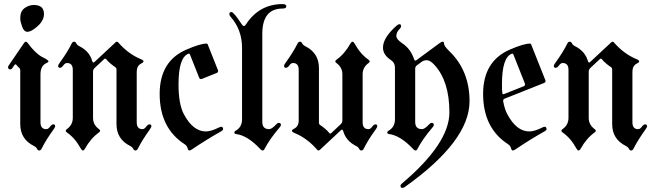

<svg xmlns="http://www.w3.org/2000/svg" viewBox="-20 -727 3195 940"><path d="M19.5 0ZM79.1 -637.2Q79.1 -672.4 100.6 -687.5Q122.1 -702.6 145.5 -702.6Q195.3 -702.6 195.3 -658.7Q195.3 -626.5 164.3 -598.9Q133.3 -571.3 114.3 -571.3Q97.2 -571.3 88.1 -596.9Q79.1 -622.6 79.1 -637.2ZM19.5 -397.9Q19.5 -401.9 22.5 -406.2L97.7 -516.6Q102.1 -522.9 106.4 -522.9Q110.8 -522.9 114.7 -517.6Q153.8 -464.8 187 -447.8Q217.3 -432.6 217.3 -427.5Q217.3 -422.4 210 -419.4Q178.2 -406.7 178.2 -363.3V-128.4Q178.2 -94.7 206.5 -94.7Q216.3 -94.7 224.6 -106.4Q232.9 -118.2 241.2 -118.2Q250 -118.2 250 -108.4Q250 -104 242.2 -93.3Q204.6 -41.5 183.6 1Q179.2 9.8 172.1 9.8Q165 9.8 161.1 1.5Q157.2 -6.8 145.5 -12.7Q79.1 -45.9 79.1 -119.6V-383.3Q79.1 -390.1 75.2 -393.6Q66.9 -400.9 60.5 -409.2Q58.6 -412.1 55.7 -412.1Q53.2 -412.1 50.3 -408.2L41 -394.5Q36.1 -387.2 31.2 -387.2Q19.5 -387.2 19.5 -397.9Z M264.6 -404.8Q264.6 -409.2 272.5 -419.9Q310.1 -471.7 331.1 -514.2Q335.4 -522.9 342.5 -522.9Q349.6 -522.9 353.5 -514.6Q357.4 -506.3 369.1 -500.5Q418 -476.1 431.6 -427.7Q434.1 -420.9 437 -420.9Q439.9 -420.9 442.9 -423.8L544.9 -519Q549.3 -522.9 552.7 -522.9Q556.2 -522.9 559.1 -519Q607.9 -462.9 669.4 -437.5Q682.6 -432.1 682.6 -426.8Q682.6 -421.4 671.4 -416Q649.4 -404.8 649.4 -376V-128.4Q649.4 -94.7 677.2 -94.7Q687 -94.7 695.3 -106.4Q703.6 -118.2 712.4 -118.2Q721.2 -118.2 721.2 -108.4Q721.2 -104 713.4 -93.3Q676.3 -41.5 654.8 1Q650.4 9.8 643.3 9.8Q636.2 9.8 632.3 1.5Q628.4 -6.8 616.7 -12.7Q550.3 -45.9 550.3 -119.6V-387.2Q550.3 -394 545.4 -397.5Q515.1 -418 499.5 -437.5Q497.6 -439.9 494.9 -439.9Q492.2 -439.9 489.7 -437.5L443.8 -394.5Q435.5 -386.7 435.5 -376.5V-149.9Q435.5 -115.7 464.8 -94.7Q470.2 -90.8 470.2 -86.7Q470.2 -82.5 463.9 -78.1Q423.8 -49.3 396 1Q391.1 9.8 386 9.8Q380.9 9.8 376 1Q347.2 -51.3 308.1 -78.1Q301.8 -82.5 301.8 -86.7Q301.8 -90.8 307.1 -94.7Q336.4 -115.2 336.4 -149.9V-384.8Q336.4 -418.5 308.1 -418.5Q298.3 -418.5 290 -406.7Q281.7 -395 273.2 -395Q264.6 -395 264.6 -404.8Z M761.7 -267.1Q761.7 -427.7 892.1 -483.9Q960.4 -513.7 991.7 -513.7Q995.1 -513.7 996.6 -510.3L1046.9 -383.8Q1047.9 -381.3 1047.9 -378.9Q1047.9 -372.6 1040.5 -369.6L968.8 -340.8Q966.3 -339.8 963.9 -339.8Q957.5 -339.8 954.6 -347.7L910.2 -459.5Q908.2 -464.4 905.8 -464.4Q903.3 -464.4 901.9 -463.9Q854 -444.8 854 -314Q854 -216.8 880.4 -167.5Q925.3 -83.5 987.8 -83.5Q1013.2 -83.5 1052.2 -103Q1059.1 -106.4 1062 -106.4Q1072.3 -106.4 1072.3 -94.7Q1072.3 -89.4 1063.5 -84.5Q991.2 -43.9 921.4 3.4Q912.1 9.8 906.7 9.8Q901.4 9.8 898.2 -2Q895 -13.7 883.8 -21Q761.7 -100.1 761.7 -267.1Z M1103 -658.7Q1103 -668 1113.3 -668Q1124.5 -668 1163.6 -607.9Q1168.9 -599.6 1174.1 -599.6Q1179.2 -599.6 1183.6 -606.9Q1249 -707 1363.3 -707Q1381.8 -707 1381.8 -696Q1381.8 -685.1 1363.3 -685.1Q1264.2 -685.1 1264.2 -561V-129.9Q1264.2 -94.7 1297.9 -94.7Q1310.5 -94.7 1333 -118.7Q1339.4 -125.5 1344.2 -125.5Q1355.5 -125.5 1355.5 -115.2Q1355.5 -110.8 1349.6 -104Q1298.8 -44.4 1274.9 2.9Q1271.5 9.8 1266.1 9.8Q1260.7 9.8 1254.4 2.9Q1191.9 -64 1135.7 -70.8Q1127.4 -71.8 1127.4 -77.6Q1127.4 -83.5 1132.8 -86.4Q1165 -104 1165 -142.6V-492.2Q1165 -582.5 1108.4 -645.5Q1103 -650.9 1103 -658.7Z M1370.6 0ZM1827.1 -108.4Q1827.1 -104 1819.3 -93.3Q1781.7 -41.5 1760.7 1Q1756.3 9.8 1749.3 9.8Q1742.2 9.8 1738.3 1.5Q1734.4 -6.8 1722.7 -12.7Q1673.8 -37.1 1660.2 -85.4Q1657.7 -92.3 1654.8 -92.3Q1651.9 -92.3 1648.9 -89.4L1546.9 5.9Q1542.5 9.8 1539.1 9.8Q1535.6 9.8 1532.7 5.9Q1483.9 -50.3 1422.4 -75.7Q1409.2 -81.1 1409.2 -86.4Q1409.2 -91.8 1420.4 -97.2Q1442.4 -108.4 1442.4 -137.2V-384.8Q1442.4 -418.5 1414.6 -418.5Q1404.8 -418.5 1396.5 -406.7Q1388.2 -395 1379.4 -395Q1370.6 -395 1370.6 -404.8Q1370.6 -409.2 1378.4 -419.9Q1415.5 -471.7 1437 -514.2Q1441.4 -522.9 1448.5 -522.9Q1455.6 -522.9 1459.5 -514.6Q1463.4 -506.3 1475.1 -500.5Q1541.5 -467.3 1541.5 -393.6V-126Q1541.5 -119.1 1546.4 -115.7Q1576.7 -95.2 1592.3 -75.7Q1594.2 -73.2 1596.9 -73.2Q1599.6 -73.2 1602.1 -75.7L1647.9 -118.7Q1656.2 -126.5 1656.2 -136.7V-363.3Q1656.2 -397.5 1627 -418.5Q1621.6 -422.4 1621.6 -426.5Q1621.6 -430.7 1627.9 -435.1Q1668 -463.9 1695.8 -514.2Q1700.7 -522.9 1705.8 -522.9Q1710.9 -522.9 1715.8 -514.2Q1744.6 -461.9 1783.7 -435.1Q1790 -430.7 1790 -426.5Q1790 -422.4 1784.7 -418.5Q1755.4 -397.9 1755.4 -363.3V-128.4Q1755.4 -94.7 1783.7 -94.7Q1793.5 -94.7 1801.8 -106.4Q1810.1 -118.2 1818.6 -118.2Q1827.1 -118.2 1827.1 -108.4Z M1855 -493.7Q1855 -542.5 1921.4 -601.1Q1929.7 -608.4 1935.1 -608.4Q1943.8 -608.4 1943.8 -598.6Q1943.8 -592.8 1937.5 -586.4Q1920.4 -569.3 1920.4 -551.8Q1920.4 -534.2 1948.7 -515.6Q1990.2 -488.3 2007.3 -437.5Q2009.8 -430.2 2012.7 -430.2Q2015.6 -430.2 2019 -432.6L2130.4 -514.6Q2141.6 -522.9 2147.7 -522.9Q2153.8 -522.9 2153.8 -514.2Q2153.8 -501.5 2180.7 -475.6Q2278.8 -380.4 2278.8 -231.4Q2278.8 -36.6 1961.9 188.5Q1956.5 192.9 1948.7 192.9Q1940.9 192.9 1940.9 182.6Q1940.9 177.2 1947.3 171.9Q2180.2 -24.9 2180.2 -177Q2180.2 -329.1 2107.4 -408.7Q2085.9 -432.1 2070.6 -432.1Q2055.2 -432.1 2046.4 -425.8L2020.5 -406.7Q2012.7 -400.9 2012.7 -390.1V-129.9Q2012.7 -94.7 2046.4 -94.7Q2059.1 -94.7 2081.5 -118.7Q2087.9 -125.5 2092.8 -125.5Q2104 -125.5 2104 -115.2Q2104 -110.8 2098.1 -104Q2047.4 -44.4 2023.4 2.9Q2020 9.8 2014.6 9.8Q2009.3 9.8 2002.9 2.9Q1940.4 -64 1884.3 -70.8Q1876 -71.8 1876 -77.6Q1876 -83.5 1881.3 -86.4Q1913.6 -104 1913.6 -142.6V-396Q1913.6 -419.9 1895 -432.1Q1855 -458 1855 -493.7Z M2345.2 -267.1Q2345.2 -427.2 2475.6 -483.9Q2543.9 -513.7 2575.2 -513.7Q2578.6 -513.7 2580.1 -510.3L2649.4 -335.9Q2650.9 -333 2650.9 -330.1Q2650.9 -323.7 2642.6 -320.3L2452.1 -244.6Q2443.4 -241.2 2443.4 -234.9Q2443.4 -232.4 2443.8 -230Q2450.2 -193.4 2463.9 -167.5Q2508.8 -83.5 2571.3 -83.5Q2596.7 -83.5 2635.7 -103Q2642.6 -106.4 2645.5 -106.4Q2655.8 -106.4 2655.8 -94.7Q2655.8 -89.4 2647 -84.5Q2574.7 -43.9 2504.9 3.4Q2495.6 9.8 2490.2 9.8Q2484.9 9.8 2481.7 -2Q2478.5 -13.7 2467.3 -21Q2345.2 -100.1 2345.2 -267.1ZM2437.5 -314Q2437.5 -280.8 2439.5 -270Q2440.4 -265.6 2443.1 -265.6Q2445.8 -265.6 2449.2 -267.1L2543.9 -304.7Q2550.8 -307.6 2550.8 -313.5Q2550.8 -315.9 2549.3 -319.3L2493.7 -459.5Q2491.7 -464.4 2489 -464.4Q2486.3 -464.4 2485.4 -463.9Q2437.5 -445.8 2437.5 -314Z M2691.4 -404.8Q2691.4 -409.2 2699.2 -419.9Q2736.8 -471.7 2757.8 -514.2Q2762.2 -522.9 2769.3 -522.9Q2776.4 -522.9 2780.3 -514.6Q2784.2 -506.3 2795.9 -500.5Q2844.7 -476.1 2858.4 -427.7Q2860.8 -420.9 2863.8 -420.9Q2866.7 -420.9 2869.6 -423.8L2971.7 -519Q2976.1 -522.9 2979.5 -522.9Q2982.9 -522.9 2985.8 -519Q3034.7 -462.9 3096.2 -437.5Q3109.4 -432.1 3109.4 -426.8Q3109.4 -421.4 3098.1 -416Q3076.2 -404.8 3076.2 -376V-128.4Q3076.2 -94.7 3104 -94.7Q3113.8 -94.7 3122.1 -106.4Q3130.4 -118.2 3139.2 -118.2Q3147.9 -118.2 3147.9 -108.4Q3147.9 -104 3140.1 -93.3Q3103 -41.5 3081.5 1Q3077.1 9.8 3070.1 9.8Q3063 9.8 3059.1 1.5Q3055.2 -6.8 3043.5 -12.7Q2977.1 -45.9 2977.1 -119.6V-387.2Q2977.1 -394 2972.2 -397.5Q2941.9 -418 2926.3 -437.5Q2924.3 -439.9 2921.6 -439.9Q2918.9 -439.9 2916.5 -437.5L2870.6 -394.5Q2862.3 -386.7 2862.3 -376.5V-149.9Q2862.3 -115.7 2891.6 -94.7Q2897 -90.8 2897 -86.7Q2897 -82.5 2890.6 -78.1Q2850.6 -49.3 2822.8 1Q2817.9 9.8 2812.7 9.8Q2807.6 9.8 2802.7 1Q2773.9 -51.3 2734.9 -78.1Q2728.5 -82.5 2728.5 -86.7Q2728.5 -90.8 2733.9 -94.7Q2763.2 -115.2 2763.2 -149.9V-384.8Q2763.2 -418.5 2734.9 -418.5Q2725.1 -418.5 2716.8 -406.7Q2708.5 -395 2700 -395Q2691.4 -395 2691.4 -404.8Z"/></svg>

Font: UnifrakturMaguntia17
Style: Book
Weight: 400
Designer: j. 'mach' wust, Gerrit Ansmann, Georg Duffner, based on a font by Peter Wiegel, original typeface by Carl Albert Fahrenw
Version: Version 2017-03-19